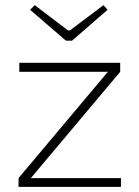

<svg xmlns="http://www.w3.org/2000/svg" viewBox="-20 -726 542 746"><path d="M400 -448 447 -447 99 -33 52 -34ZM450 -34V0H52V-34ZM447 -482V-447H55V-482ZM382 -706 398 -688 260 -568H236L97 -688L115 -706L244 -608H252Z"/></svg>

Font: Exo 2 ExtraLight
Style: Regular
Weight: 250
Designer: Natanael Gama
Foundry: Natanael Gama
Version: Version 2.010